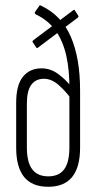

<svg xmlns="http://www.w3.org/2000/svg" viewBox="-20 -710 369 736"><path d="M165 6Q103 6 72.5 -31.5Q42 -69 42 -144V-316Q42 -384 68 -416Q94 -448 139 -448Q174 -448 203.5 -426Q233 -404 252 -379V-332Q232 -360 205 -384Q178 -408 148 -408Q117 -408 100 -385Q83 -362 83 -313V-145Q83 -88 103.5 -61Q124 -34 165 -34Q206 -34 226 -61Q246 -88 246 -145V-364Q247 -440 234 -497Q221 -554 192.5 -593.5Q164 -633 117 -655Q114 -657 113.5 -659.5Q113 -662 114 -664L129 -685Q131 -689 133 -689.5Q135 -690 138 -688Q216 -651 251.5 -569Q287 -487 287 -364V-144Q287 -69 256.5 -31.5Q226 6 165 6ZM125 -527Q122 -524 119 -528L105 -549Q103 -552 108 -556L261 -671Q265 -674 267 -670L280 -650Q282 -646 279 -643Z"/></svg>

Font: Sofia Sans Extra Condensed Light
Style: Regular
Weight: 300
Designer: Botio Nikoltchev, Ani Petrova
Foundry: lettersoup
Version: Version 4.101